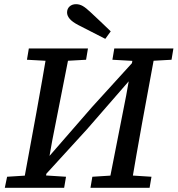

<svg xmlns="http://www.w3.org/2000/svg" viewBox="-20 -899 850 919"><path d="M3 0 14 -53 141 -61H171L296 -53L287 0ZM88 0 154 -359Q168 -436 181.5 -513Q195 -590 208 -667H317L230 -226L190 0ZM109 -613 118 -667H401L392 -613L267 -606H236ZM413 0 422 -53 549 -61H580L705 -53L696 0ZM497 0 584 -442 624 -667H726L660 -309Q646 -232 632.5 -154.5Q619 -77 606 0ZM518 -613 527 -667H810L801 -613L675 -606H644ZM175 -38 173 -132H199L420 -386L641 -629L642 -535H618L397 -281ZM510 -749 484 -713Q452 -729 419.5 -746Q387 -763 355 -779Q326 -794 313.5 -809Q301 -824 301 -839Q301 -857 313 -868Q325 -879 344 -879Q361 -879 376.5 -870Q392 -861 414 -840Q438 -817 462.5 -794.5Q487 -772 510 -749Z"/></svg>

Font: Source Serif 4 Medium
Style: Italic
Weight: 500
Italic angle: -12°
Designer: Frank Grießhammer
Foundry: Adobe Systems Incorporated
Version: Version 4.004;hotconv 1.0.116;makeotfexe 2.5.65601